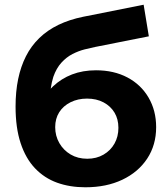

<svg xmlns="http://www.w3.org/2000/svg" viewBox="-20 -782 713 814"><path d="M342 12Q276 12 222 -7.5Q168 -27 128.5 -68.5Q89 -110 67.5 -175Q46 -240 46 -330Q46 -394 57 -447Q68 -500 90 -543.5Q112 -587 146.5 -620.5Q181 -654 227.5 -676.5Q274 -699 333 -711L589 -762L611 -628L384 -583Q364 -579 338.5 -572.5Q313 -566 287.5 -553Q262 -540 240.5 -516.5Q219 -493 206 -456Q199 -434 195 -406Q200 -411 205 -416Q240 -449 285.5 -466.5Q331 -484 387 -484Q463 -484 520.5 -453.5Q578 -423 610 -368Q642 -313 642 -243Q642 -167 604 -109.5Q566 -52 498.5 -20Q431 12 342 12ZM350 -109Q389 -109 419 -126.5Q449 -144 465.5 -173.5Q482 -203 482 -240Q482 -277 465.5 -304.5Q449 -332 419 -348Q389 -364 349 -364Q310 -364 279 -348.5Q248 -333 231 -306Q214 -279 214 -243Q214 -206 231.5 -175.5Q249 -145 279.5 -127Q310 -109 350 -109Z"/></svg>

Font: Montserrat Z
Style: Bold
Weight: 700
Designer: Julieta Ulanovsky
Foundry: Julieta Ulanovsky
Version: Version 8.000